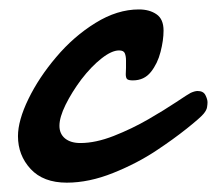

<svg xmlns="http://www.w3.org/2000/svg" viewBox="-20 -375 460 407"><path d="M121.6 12.2Q71.8 12.2 44.9 -16.8Q18.1 -45.9 18.1 -86.4Q18.1 -119.6 40.3 -165.3Q62.5 -210.9 99.1 -253.9Q136.2 -297.9 182.4 -326.4Q228.5 -355 274.4 -355Q296.9 -355 311.8 -344.7Q326.7 -334.5 326.7 -310.1Q326.7 -289.6 320.3 -264.9Q314 -240.2 299.8 -222.4Q285.6 -204.6 261.7 -204.6Q252 -204.6 249.3 -207.5Q246.6 -210.4 246.6 -217.8L247.1 -231V-247.1Q247.1 -255.9 244.6 -262Q242.2 -268.1 232.4 -268.1Q216.8 -268.1 195.3 -251.2Q173.8 -234.4 152.3 -206.5Q132.3 -179.7 119.1 -153.1Q106 -126.5 106 -108.4Q106 -91.3 117.9 -81.5Q129.9 -71.8 150.4 -71.8Q182.6 -71.8 221.2 -86.9Q259.8 -102.1 294.4 -122.1Q328.1 -141.6 353.8 -158.7Q379.4 -175.8 384.3 -178.2Q393.1 -182.1 398.9 -182.1Q411.1 -182.1 415.5 -173.3Q419.9 -164.6 419.9 -158.2Q419.9 -153.8 418.9 -147.7Q418 -141.6 411.6 -133.8Q404.8 -125.5 376 -102.5Q347.2 -79.6 312.5 -56.6Q271 -28.8 219.7 -8.3Q168.5 12.2 121.6 12.2Z"/></svg>

Font: Damion
Style: Regular
Weight: 400
Designer: Vernon Adams
Foundry: Vernon Adams
Version: Version 1.100; ttfautohint (v1.8.4.7-5d5b)